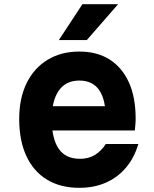

<svg xmlns="http://www.w3.org/2000/svg" viewBox="-20 -881 740 920"><path d="M199 -372H540L487 -312Q487 -403 455.5 -449Q424 -495 360 -495Q295 -495 261.5 -446.5Q228 -398 228 -311Q228 -217 261 -168.5Q294 -120 364 -120Q404 -120 434.5 -138.5Q465 -157 487 -191H643Q623 -124 583 -77Q543 -30 486.5 -5.5Q430 19 360 19Q270 19 205.5 -20Q141 -59 106.5 -133Q72 -207 72 -311Q72 -410 107.5 -482.5Q143 -555 208 -594.5Q273 -634 360 -634Q445 -634 505 -596Q565 -558 597.5 -486.5Q630 -415 630 -312Q630 -296 628.5 -282Q627 -268 626 -256H199ZM262 -689 375 -861H546L396 -689Z"/></svg>

Font: Martian Mono
Style: Bold
Weight: 700
Designer: Roman Shamin
Foundry: Evil Martians
Version: Version 1.000